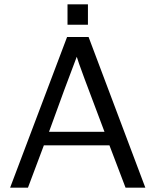

<svg xmlns="http://www.w3.org/2000/svg" viewBox="-20 -873 727 893"><path d="M294 -758V-853H389V-758ZM27 0 292 -701H392L656 0H564L489 -197H184L110 0ZM208 -260H466Q344 -581 337 -609Q287 -479 208 -260Z"/></svg>

Font: Coval
Style: Light
Weight: 300
Foundry: Context Ltd
Version: Version 001.000